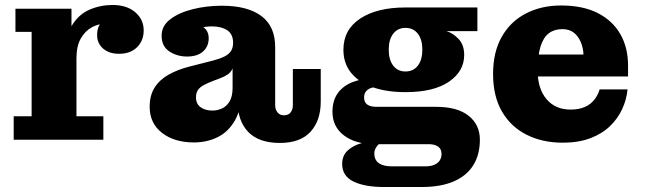

<svg xmlns="http://www.w3.org/2000/svg" viewBox="-20 -561 2590 771"><path d="M35 0V-94H107V-433H42V-526H267V-345L287 -349V-94H395V0ZM237 -327Q240 -410 267.5 -456.5Q295 -503 339 -522Q383 -541 432 -541Q489 -541 523 -512Q557 -483 557 -439Q557 -398 530.5 -371.5Q504 -345 458 -345Q418 -345 394 -366Q370 -387 370 -420Q370 -459 394.5 -479Q419 -499 474 -495L464 -437Q459 -451 443.5 -458.5Q428 -466 404 -466Q376 -466 349 -451.5Q322 -437 304.5 -406.5Q287 -376 287 -327Z M731 -334Q691 -334 660 -354.5Q629 -375 629 -418Q629 -457 663.5 -483.5Q698 -510 753.5 -524Q809 -538 871 -538Q975 -538 1030.5 -496Q1086 -454 1085 -369L916 -389Q916 -424 892.5 -439.5Q869 -455 831 -455Q806 -455 782.5 -449Q759 -443 742.5 -429Q726 -415 721 -391L725 -472Q768 -470 793.5 -454Q819 -438 818 -405Q817 -373 794.5 -353.5Q772 -334 731 -334ZM1104 13Q1019 13 976.5 -31.5Q934 -76 934 -155V-171H914V-286H909L916 -341V-389L1085 -369V-139Q1085 -121 1094.5 -109.5Q1104 -98 1120 -98Q1138 -98 1147 -109.5Q1156 -121 1156 -139V-284H1268V-153Q1268 -77 1227 -32Q1186 13 1104 13ZM759 11Q680 11 630.5 -27.5Q581 -66 581 -132Q581 -178 601 -209.5Q621 -241 657.5 -261.5Q694 -282 742 -294L836 -318Q863 -325 881 -334Q899 -343 907.5 -356Q916 -369 916 -389L918 -286H914Q907 -270 893 -261Q879 -252 857 -244L838 -237Q817 -229 800.5 -220.5Q784 -212 775.5 -200.5Q767 -189 767 -170Q767 -144 785.5 -130.5Q804 -117 833 -117Q853 -117 871.5 -125.5Q890 -134 902 -154Q914 -174 914 -209L951 -206Q951 -127 924.5 -79.5Q898 -32 854.5 -10.5Q811 11 759 11Z M1522 190Q1445 190 1399.5 168Q1354 146 1354 97Q1354 64 1376 43.5Q1398 23 1433 13.5Q1468 4 1505 4L1508 12Q1500 18 1494.5 25Q1489 32 1486 39.5Q1483 47 1483 55Q1483 81 1501 94Q1519 107 1554 107H1688Q1710 107 1724.5 100.5Q1739 94 1746 83Q1753 72 1753 57Q1753 37 1739 27.5Q1725 18 1702 18H1484Q1408 18 1361.5 -17Q1315 -52 1315 -112Q1315 -157 1336.5 -187Q1358 -217 1397.5 -232Q1437 -247 1489 -247L1492 -211Q1469 -211 1455.5 -200Q1442 -189 1442 -170Q1442 -150 1455 -141Q1468 -132 1491 -132H1731Q1817 -132 1862 -96Q1907 -60 1907 0Q1907 60 1880.5 102.5Q1854 145 1802 167.5Q1750 190 1672 190ZM1608 -191Q1532 -191 1476 -211Q1420 -231 1389.5 -269Q1359 -307 1359 -361Q1359 -442 1426.5 -486.5Q1494 -531 1608 -531L1773 -436Q1799 -428 1821.5 -404.5Q1844 -381 1844 -340Q1844 -275 1783 -233Q1722 -191 1608 -191ZM1608 -274Q1640 -274 1658 -297.5Q1676 -321 1676 -362Q1676 -402 1658 -425.5Q1640 -449 1608 -449Q1577 -449 1559 -425.5Q1541 -402 1541 -362Q1541 -321 1559 -297.5Q1577 -274 1608 -274ZM1773 -436 1608 -531H1897V-436Z M2240 12Q2158 12 2094.5 -20Q2031 -52 1995.5 -113.5Q1960 -175 1960 -264Q1960 -352 1995 -413.5Q2030 -475 2092 -507Q2154 -539 2233 -539L2238 -444Q2206 -444 2184 -427.5Q2162 -411 2150.5 -374Q2139 -337 2139 -277Q2139 -205 2174.5 -163Q2210 -121 2271 -121Q2305 -121 2328.5 -131.5Q2352 -142 2366.5 -160.5Q2381 -179 2388 -202H2500Q2496 -161 2478.5 -123Q2461 -85 2429.5 -54.5Q2398 -24 2350.5 -6Q2303 12 2240 12ZM2042 -254V-342H2323L2502 -298V-254ZM2323 -342Q2322 -369 2312 -392.5Q2302 -416 2284 -430Q2266 -444 2238 -444L2233 -539Q2321 -539 2380.5 -508.5Q2440 -478 2471 -424Q2502 -370 2502 -298Z"/></svg>

Font: Montagu Slab 24pt
Style: Bold
Weight: 700
Designer: Florian Karsten
Foundry: Florian Karsten
Version: Version 1.000